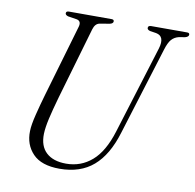

<svg xmlns="http://www.w3.org/2000/svg" viewBox="-79 -781 887 874"><g transform="rotate(10 364.0 -344.0)"><path d="M476.5 -199.5 602.5 -606Q620 -664.5 578 -672.5L549 -677Q535.5 -681 536 -689.5Q536 -700 550.5 -700H716.5Q727.5 -700 727.5 -691.5Q727.5 -681.5 711 -677L683.5 -672.5Q662.5 -667.5 649.5 -652.8Q636.5 -638 626.5 -605L500 -197.5Q468 -92 407.8 -40Q347.5 12 251.5 12Q167.5 12 127.8 -29.5Q88 -71 90 -134Q90.5 -162 102.8 -211.2Q115 -260.5 128.5 -306.5L226 -640Q233.5 -666.5 211.5 -671.5L170 -678Q157 -682 157 -690.5Q157.5 -700 170 -700H367Q378.5 -700 378.5 -691.5Q378.5 -681.5 363.5 -678L316.5 -670Q296.5 -666 288.5 -639L191.5 -305.5Q174.5 -245.5 165 -203.8Q155.5 -162 154.5 -132.5Q153 -75.5 185.2 -45.8Q217.5 -16 277 -16Q345.5 -16 396.2 -60Q447 -104 476.5 -199.5Z"/></g></svg>

Font: Fraunces 144pt Soft Light
Style: Italic
Weight: 300
Italic angle: -16°
Version: Version 1.000;[b76b70a41]